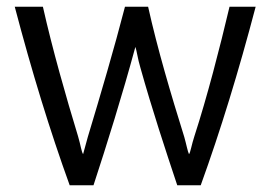

<svg xmlns="http://www.w3.org/2000/svg" viewBox="-20 -551 807 573"><path d="M743 -531C692 -337 638 -161 579 2H509C474 -103 434 -224 399 -349C391 -375 388 -401 384 -411C345 -267 299 -120 259 2H188C129 -161 75 -337 24 -531H108C136 -406 177 -262 213 -144C221 -117 223 -98 228 -91L242 -142C280 -268 321 -407 353 -531H422C450 -405 490 -270 530 -142C536 -121 540 -99 544 -91C548 -94 552 -120 560 -144C598 -261 636 -408 665 -531Z"/></svg>

Font: Repo Regular
Style: Regular
Weight: 400
Designer: Stefan Peev
Foundry: Context Ltd
Version: Version 1.502